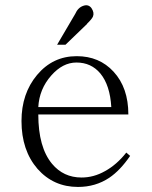

<svg xmlns="http://www.w3.org/2000/svg" viewBox="-20 -700 582 737"><path d="M464.8 -114.3Q427.7 -67.4 382.8 -43Q339.8 -18.6 293 -18.6Q223.6 -18.6 179.7 -71.3Q127 -134.8 127 -260.7H472.7Q472.7 -363.3 416 -424.8Q361.3 -484.4 274.4 -484.4Q182.6 -484.4 122.1 -412.1Q62.5 -340.8 62.5 -235.4Q62.5 -123 124 -51.8Q185.5 17.6 279.3 17.6Q346.7 17.6 399.4 -17.6Q441.4 -45.9 479.5 -101.6ZM407.2 -289.1H127Q130.9 -358.4 176.8 -410.2Q220.7 -460 273.4 -460Q330.1 -460 365.2 -418Q402.3 -373 407.2 -289.1ZM199.2 -528.3H231.4L314.5 -608.4V-609.4Q333 -627 336.9 -636.7Q342.8 -651.4 331.1 -668.9Q319.3 -684.6 299.8 -677.7Q279.3 -670.9 268.6 -646.5Z"/></svg>

Font: Batang
Style: Regular
Weight: 400
Version: Version 2.21